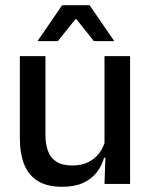

<svg xmlns="http://www.w3.org/2000/svg" viewBox="-20 -704 580 735"><path d="M154 -489V-187Q154 -152 163.8 -125.8Q173.5 -99.5 196 -85Q218.5 -70.5 256.5 -70.5Q292.5 -70.5 318.2 -83.5Q344 -96.5 360.5 -118.8Q377 -141 383.5 -168.5L399.5 -100.5H378.5Q370 -70 350.5 -44.5Q331 -19 298.5 -4Q266 11 218 11Q161 11 125.2 -10.8Q89.5 -32.5 72.8 -74.2Q56 -116 56 -176V-489ZM478 -489V0H380L384 -114.5L380 -120.5V-489ZM218 -684H323L416.5 -548V-546.5H339.5L272.5 -630.5H268.5L201.5 -546.5H124.5V-548Z"/></svg>

Font: Anek Latin Medium Medium
Style: Regular
Weight: 500
Version: Version 1.003